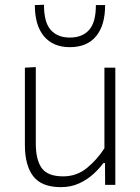

<svg xmlns="http://www.w3.org/2000/svg" viewBox="-20 -780 592 810"><path d="M237 9.5Q155.5 9.5 120.2 -36.5Q85 -82.5 85 -168V-494.5L131 -497V-174.5Q131 -106 156 -71Q181 -36 246.5 -36Q303 -36 346 -70.8Q389 -105.5 420.5 -154.5V-494.5H466.5V0H423.5L423 -92H416Q400.5 -70.5 375.2 -47Q350 -23.5 315.2 -7Q280.5 9.5 237 9.5ZM274.5 -581Q204 -581 165.5 -627Q127 -673 127 -758.5L165.5 -760Q165.5 -685.5 194.2 -653.5Q223 -621.5 274.5 -621.5Q327 -621.5 355.8 -653.5Q384.5 -685.5 384.5 -758.5H423.5Q423.5 -673 385.2 -627Q347 -581 274.5 -581Z"/></svg>

Font: Heraclito ExtraLight
Style: Regular
Weight: 200
Designer: Kostas Bartsokas (font) & Cristiano Sobral (main changes)
Foundry: Kostas Bartsokas (font) & Cristiano Sobral (main changes)
Version: Version 1.00;July 8, 2020;FontCreator 13.0.0.2655 64-bit